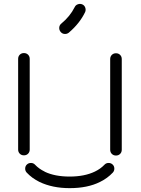

<svg xmlns="http://www.w3.org/2000/svg" viewBox="-20 -945 730 995"><path d="M134 -170Q134 -157 125.5 -148.5Q117 -140 104 -140Q91 -140 82.5 -148.5Q74 -157 74 -170V-640Q74 -653 82.5 -661.5Q91 -670 104 -670Q117 -670 125.5 -661.5Q134 -653 134 -640ZM211 -56 212 -55Q264 -30 341 -30Q418 -30 472 -56Q501 -70 521 -91Q529 -100 541.5 -100.5Q554 -101 563 -93Q572 -85 572.5 -72.5Q573 -60 565 -51Q537 -21 498 -2Q434 30 341 30Q252 30 185 -2Q146 -21 118 -51Q110 -60 110.5 -72.5Q111 -85 120 -93Q129 -101 141.5 -100.5Q154 -100 162 -91Q182 -70 211 -56ZM551 -639Q551 -652 559.5 -660.5Q568 -669 581 -669Q594 -669 602.5 -660.5Q611 -652 611 -639V-169Q611 -156 602.5 -147.5Q594 -139 581 -139Q568 -139 559.5 -147.5Q551 -156 551 -169ZM338 -777 337 -776Q327 -768 314.5 -769Q302 -770 294 -780Q286 -790 287 -802.5Q288 -815 298 -823Q343 -860 367 -908Q372 -919 384 -923Q396 -927 407 -922Q418 -917 422 -905Q426 -893 421 -882Q393 -824 338 -777Z"/></svg>

Font: Beon
Style: Medium
Weight: 500
Designer: BSozoo
Foundry: BSozoo
Version: Version 001.000